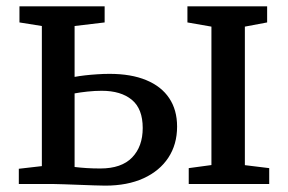

<svg xmlns="http://www.w3.org/2000/svg" viewBox="-20 -575 900 600"><path d="M569.8 0V-49.6L640.7 -59.2V-491.8L565.7 -504.9V-555.3H814.8V-504.9L745.2 -491.8V-58.9L821.3 -49.6V0ZM38.8 0V-47.6L110.8 -55.9V-493.7L40.8 -504.9V-555.3H307V-504.9L213.1 -493.7V-334.7Q226.8 -337.3 244.9 -339.4Q263 -341.5 283.1 -342.8Q303.2 -344.2 322.3 -344.2Q389.8 -344.2 437 -324.6Q484.3 -305 508.8 -268.2Q533.4 -231.4 533.4 -179.4Q533.4 -123.8 506.1 -82.3Q478.8 -40.8 428.4 -17.8Q378.1 5.1 308.9 5.1Q296.3 5.1 274.3 4.3Q252.3 3.4 227.5 2.6Q202.7 1.7 180.9 0.9Q159.2 0 146.3 0ZM293.4 -48.5Q359.7 -48.5 392.9 -82.9Q426 -117.2 426 -175Q426 -235.1 391.9 -263.2Q357.9 -291.3 297.7 -291.3Q276 -291.3 252.9 -288.8Q229.8 -286.3 213.1 -283.1V-53.2Q229 -51.2 250 -49.8Q271 -48.5 293.4 -48.5Z"/></svg>

Font: Merriweather Light
Style: Regular
Weight: 300
Designer: Eben Sorkin
Foundry: Eben Sorkin
Version: Version 2.100